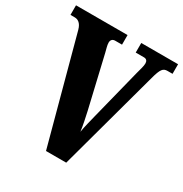

<svg xmlns="http://www.w3.org/2000/svg" viewBox="-166 -842 928 971"><g transform="rotate(30 298.0 -357.0)"><path d="M72 -612 237 0H355L515 -587C531 -647 542 -658 567 -658H596V-714H381V-658H429C445 -658 451 -648 451 -634C451 -619 444 -597 437 -571L363 -277C355 -244 344 -203 339 -171C335 -204 324 -254 318 -281L248 -580C244 -597 237 -618 237 -633C237 -649 246 -658 261 -658H301V-714H0V-658H25C42 -658 62 -649 72 -612Z"/></g></svg>

Font: Noto Serif Ethiopic ExtraCondensed Black
Style: Regular
Weight: 900
Width: 2
Designer: Monotype Design Team
Foundry: Monotype Imaging Inc.
Version: Version 2.102